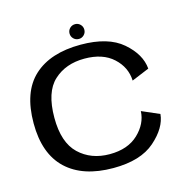

<svg xmlns="http://www.w3.org/2000/svg" viewBox="-103 -796 893 903"><g transform="rotate(-15 343.0 -345.0)"><path d="M340.5 5.5Q192.5 5.5 112 -70.2Q31.5 -146 31.5 -294.5Q31.5 -447 112 -521Q192.5 -595 340.5 -595Q474 -595 543.5 -535Q613 -475 619 -404L533.5 -368.5Q531 -434 480.2 -480.5Q429.5 -527 340.5 -527Q249 -527 190.8 -473.2Q132.5 -419.5 132.5 -294.5Q132.5 -174 191.2 -118Q250 -62 340.5 -62Q429 -62 480 -110.5Q531 -159 533.5 -220L619 -183Q613 -117 543.2 -55.8Q473.5 5.5 340.5 5.5ZM340.5 -623Q325 -623 314.5 -633.5Q304 -644 304 -659Q304 -674 314.5 -684.5Q325 -695 340.5 -695Q355 -695 365.5 -684.5Q376 -674 376 -659Q376 -644 365.5 -633.5Q355 -623 340.5 -623Z"/></g></svg>

Font: Anybody ExtraExpanded
Style: Regular
Weight: 400
Width: 8
Designer: Tyler Finck
Foundry: Etcetera Type Company
Version: Version 1.010; ttfautohint (v1.8.3) -l 8 -r 50 -G 200 -x 14 